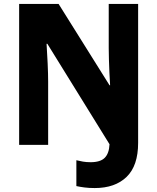

<svg xmlns="http://www.w3.org/2000/svg" viewBox="-20 -734 796 973"><path d="M460 219Q431 219 408 216Q385 213 367 209V78Q383 82 400.5 85Q418 88 439 88Q489 88 511 65.5Q533 43 535 -3L220 -512H216Q219 -467 221.5 -412.5Q224 -358 224 -320V0H77V-714H277L535 -302H538Q536 -331 534.5 -365.5Q533 -400 532 -433Q531 -466 531 -490V-714H680V-10Q680 106 621.5 162.5Q563 219 460 219Z"/></svg>

Font: Noto Sans Tamil SemiCondensed ExtraBold
Style: Regular
Weight: 800
Width: 4
Designer: Jelle Bosma - Monotype Design Team
Foundry: Monotype Imaging Inc.
Version: Version 2.004; ttfautohint (v1.8.4.7-5d5b)